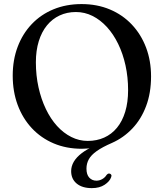

<svg xmlns="http://www.w3.org/2000/svg" viewBox="-20 -734 824 966"><path d="M390.5 -713.5Q468.5 -713.5 532.8 -686.5Q597 -659.5 643.2 -610.5Q689.5 -561.5 714.8 -495Q740 -428.5 740 -349.5Q740 -266.5 715.2 -200.5Q690.5 -134.5 646.2 -87.8Q602 -41 543.5 -15Q495 6 466.8 26Q438.5 46 426.8 67.5Q415 89 415 114.5Q415 144.5 429.2 159.8Q443.5 175 465 175Q480.5 175 494.2 167.2Q508 159.5 516 146.5Q520 142 523.5 140.2Q527 138.5 532 139.5Q536.5 140.5 539.5 145.2Q542.5 150 539 158Q532 178.5 506.5 195.5Q481 212.5 442 212.5Q393.5 212.5 365.8 189.5Q338 166.5 338 127Q338 102.5 351.2 79.8Q364.5 57 392 36Q419.5 15 462 -3L456.5 8.5Q435 12 420.2 13.2Q405.5 14.5 392 14.5Q314 14.5 250.2 -12.5Q186.5 -39.5 140.2 -89Q94 -138.5 69 -205.8Q44 -273 44 -353.5Q44 -432.5 68.8 -498.2Q93.5 -564 139.5 -612.5Q185.5 -661 249.2 -687.2Q313 -713.5 390.5 -713.5ZM624.5 -280.5Q624.5 -345.5 611.5 -404.8Q598.5 -464 574.5 -513.2Q550.5 -562.5 517.8 -598.2Q485 -634 445.5 -653.8Q406 -673.5 362 -673.5Q317 -673.5 280 -656.2Q243 -639 216.2 -606.2Q189.5 -573.5 175 -526.5Q160.5 -479.5 160.5 -420.5Q160.5 -354 173.8 -294.5Q187 -235 210.8 -185.5Q234.5 -136 267 -100.2Q299.5 -64.5 338.8 -44.8Q378 -25 421.5 -25Q467 -25 504.2 -41.8Q541.5 -58.5 568.5 -91.2Q595.5 -124 610 -171.8Q624.5 -219.5 624.5 -280.5Z"/></svg>

Font: Fraunces 28pt
Style: Regular
Weight: 400
Version: Version 1.000;[b76b70a41]